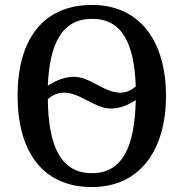

<svg xmlns="http://www.w3.org/2000/svg" viewBox="-20 -745 742 775"><path d="M351 10C543 10 650 -137 650 -358C650 -580 543 -725 352 -725C149 -725 51 -580 51 -359C51 -137 149 10 351 10ZM466 -371C399 -371 344 -435 279 -435C248 -435 213 -425 173 -399C180 -570 231 -669 352 -669C473 -669 522 -569 528 -396C506 -377 485 -371 466 -371ZM351 -46C225 -46 175 -156 173 -345C196 -364 217 -371 238 -371C305 -371 361 -307 427 -307C457 -307 490 -316 528 -341C524 -155 476 -46 351 -46Z"/></svg>

Font: Noto Serif SemiCondensed Medium
Style: Regular
Weight: 500
Width: 4
Designer: Monotype Design Team
Foundry: Monotype Imaging Inc.
Version: Version 2.014